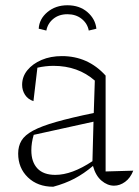

<svg xmlns="http://www.w3.org/2000/svg" viewBox="-20 -700 529 729"><path d="M182 9Q123 9 86 -26.5Q49 -62 49 -117Q49 -145 61.5 -166Q74 -187 105.5 -204Q137 -221 193 -237Q249 -253 336 -271L340 -394Q276 -450 183 -450Q154 -450 122 -443L107 -316Q86 -323 75 -340Q64 -357 64 -378Q64 -409 84 -433.5Q104 -458 138 -472.5Q172 -487 215 -487Q314 -487 381 -413V-49L486 -52Q475 -24 455 -9.5Q435 5 413 5Q388 5 365.5 -14Q343 -33 333 -70Q299 -41 263 -22Q227 -3 182 9ZM99 -129Q99 -85 122 -60.5Q145 -36 190 -36Q253 -36 331 -88L335 -238L108 -188Q99 -158 99 -129ZM236 -680Q282 -680 312 -654Q342 -628 346 -591L317 -584Q312 -611 290 -628.5Q268 -646 236 -646Q204 -646 182.5 -628.5Q161 -611 156 -584L127 -591Q129 -628 160 -654Q191 -680 236 -680Z"/></svg>

Font: Piazzolla ExtraLight
Style: Regular
Weight: 200
Designer: Juan Pablo del Peral
Foundry: Huerta Tipografica
Version: Version 1.330